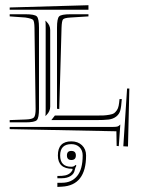

<svg xmlns="http://www.w3.org/2000/svg" viewBox="-20 -549 547 745"><path d="M201.2 -127V-441.4Q201.2 -477.1 209.5 -485.4Q217.8 -493.7 253.4 -493.7H323.2V-485.4L253.4 -481Q229 -479.5 224.4 -473.6Q219.7 -467.8 218.8 -441.4L210 -126ZM323.2 -528.8V-511.2H17.6V-520ZM192.9 -100.6H349.6Q371.1 -100.6 381.8 -101.1Q392.6 -101.6 405 -103.8Q417.5 -106 422.6 -109.6Q427.7 -113.3 433.1 -120.8Q438.5 -128.4 440.4 -138.7Q442.4 -148.9 443.8 -164.6H452.6Q450.7 -135.3 446.8 -120.6Q442.9 -106 430.9 -96.7Q418.9 -87.4 401.6 -85.2Q384.3 -83 349.6 -83H179.2ZM440.9 18.1 432.6 17.1 431.6 -39.6 17.6 -47.9V-56.6H419.9Q431.2 -56.6 436.3 -58.3Q441.4 -60.1 446.3 -65.4H446.8ZM458.5 18.6 473.1 -205.6H481.9L476.6 19.5ZM17.6 -485.4V-493.7H78.6Q114.3 -493.7 122.8 -485.4Q131.3 -477.1 131.3 -441.4V-127Q131.3 -91.3 122.8 -82.8Q114.3 -74.2 78.6 -74.2H17.6V-83L80.6 -85.4Q105.5 -86.4 111.8 -93.5Q118.2 -100.6 118.2 -126L113.8 -441.4Q113.3 -466.3 108.4 -471.7Q103.5 -477.1 78.6 -481ZM174.8 -135.3Q174.8 -117.2 160.6 -103L156.2 -98.6Q157.2 -105 157.2 -127V-441.4Q157.2 -461.9 156.2 -469.2L160.6 -464.8Q174.8 -450.7 174.8 -432.6ZM202.6 160.2H220.2Q257.8 160.2 279.3 134Q300.8 107.9 300.8 54.2Q300.8 34.2 288.6 22.2Q276.4 10.3 256.8 10.3Q213.4 10.3 213.4 54.2Q213.4 98.1 256.8 98.1Q267.6 98.1 272.9 90.8L276.4 93.8Q271.5 102.1 270 110.8Q267.6 125.5 253.9 134Q240.2 142.6 220.2 142.6H202.6V133.8L220.2 133.3Q248 131.8 258.8 114.7Q259.8 113.8 260.7 111.6Q261.7 109.4 261.7 107.7Q261.7 106 261.2 106Q204.6 106 204.6 54.2Q204.6 -0.5 256.8 -0.5Q282.2 -0.5 298.1 14.6Q314 29.8 314 54.2Q314 170.4 220.2 175.3L202.6 176.3ZM256.8 36.6Q274.4 36.6 274.4 54.2Q274.4 71.8 256.8 71.8Q239.7 71.8 239.7 54.2Q239.7 36.6 256.8 36.6Z"/></svg>

Font: FoglihtenNo03
Style: Regular
Weight: 500
Version: Version 0.59